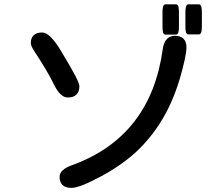

<svg xmlns="http://www.w3.org/2000/svg" viewBox="-20 -810 1040 900"><path d="M177.7 -657.7Q213.9 -657.7 265.6 -571.8Q316.4 -487.8 334 -453.1Q352.1 -417.5 352.1 -406.2Q352.1 -380.4 338.4 -366.7Q324.7 -353 297.9 -353Q262.2 -353 232.9 -414.1Q205.1 -472.2 140.1 -571.3Q124.5 -594.2 124.5 -608.4Q124.5 -631.8 137.2 -644Q150.4 -657.7 177.7 -657.7ZM741.7 -749Q741.7 -765.6 743.4 -774.4Q745.1 -783.2 748.3 -786.4Q751.5 -789.6 754.9 -789.6H805.7Q809.1 -789.6 812.3 -786.4Q815.4 -783.2 816.9 -776.9Q818.8 -765.6 818.8 -749V-688.5Q818.8 -671.9 817.6 -665.3Q816.4 -658.7 815.2 -655.8Q814 -652.8 811.5 -650.4Q809.1 -647.9 805.7 -647.9H754.9Q751.5 -647.9 748 -650.9Q741.7 -657.7 741.7 -688.5ZM849.1 -749Q849.1 -765.6 850.8 -774.4Q852.5 -783.2 855.7 -786.4Q858.9 -789.6 862.3 -789.6H913.1Q916.5 -789.6 919.9 -786.6Q926.3 -779.8 926.3 -749V-688.5Q926.3 -661.6 921.4 -654.3Q918 -648.9 913.1 -648.9H862.3Q858.4 -648.9 856.2 -651.4Q854 -653.8 852.8 -656.5Q851.6 -659.2 850.3 -665.8Q849.1 -672.4 849.1 -688.5ZM799.8 -642.1Q826.7 -642.1 840.3 -628.4Q854 -614.7 854 -587.9Q854 -549.8 824.7 -447.3Q775.9 -278.3 677.7 -161.1Q653.8 -132.3 627 -106.4Q556.2 -38.6 454.6 16.1Q353 70.8 314.5 70.8Q286.6 70.8 272.9 57.1Q259.3 43.5 259.3 18.6Q259.3 -16.6 324.2 -38.1Q686.5 -172.9 742.7 -578.6Q747.1 -611.8 763.2 -627.9Q777.3 -642.1 799.8 -642.1Z"/></svg>

Font: YuPearl-Medium
Style: Medium
Weight: 500
Designer: Max Yao
Foundry: Max-Everyday
Version: Version 1.011; ttfautohint (v1.8.3)